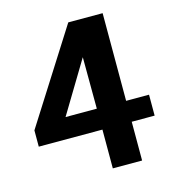

<svg xmlns="http://www.w3.org/2000/svg" viewBox="-101 -756 771 842"><g transform="rotate(-15 284.0 -334.5)"><path d="M545 -176H441V0H308V-176H19V-250L285 -669H441V-271H545ZM308 -271 307 -505 166 -271Z"/></g></svg>

Font: Rambla
Style: Bold
Weight: 700
Designer: Martin Sommaruga
Foundry: Martin Sommaruga
Version: Version 1.001